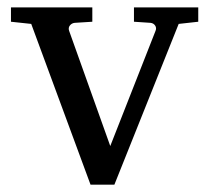

<svg xmlns="http://www.w3.org/2000/svg" viewBox="-20 -502 569 522"><path d="M465.8 -437 291 0H226.1L64.9 -437L9.8 -442.9V-481.9H231V-442.9L183.1 -439.9Q174.8 -439 169.9 -432.6Q165 -426.3 168 -418L279.8 -105L402.8 -418Q406.2 -425.8 401.9 -432.4Q397.5 -439 389.2 -439.9L344.2 -442.9V-481.9H519V-442.9Z"/></svg>

Font: Charis SIL CyrE
Style: Regular
Weight: 400
Foundry: SIL International
Version: Version 5.000